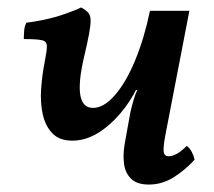

<svg xmlns="http://www.w3.org/2000/svg" viewBox="-20 -487 574 516"><path d="M380 9Q349 9 333 -6Q317 -21 313.5 -45.5Q310 -70 315 -100L330 -183Q334 -202 340 -221.5Q346 -241 353 -252H349Q330 -213 302 -180.5Q274 -148 241.5 -128.5Q209 -109 174 -109Q140 -109 121 -128.5Q102 -148 95 -179.5Q88 -211 90.5 -247.5Q93 -284 100 -320Q106 -350 106 -363Q106 -376 92.5 -379Q79 -382 44 -382Q44 -393 45 -405Q46 -417 51 -426Q70 -428 98.5 -434Q127 -440 154.5 -449.5Q182 -459 198 -467Q211 -460 217 -453Q223 -446 223.5 -433.5Q224 -421 219.5 -396.5Q215 -372 205 -330Q190 -264 196 -230.5Q202 -197 230 -197Q259 -197 289 -231.5Q319 -266 343.5 -325.5Q368 -385 383 -458H489L425 -127Q418 -90 420 -78.5Q422 -67 433 -67Q443 -67 455 -73.5Q467 -80 482 -95Q490 -89 495.5 -78.5Q501 -68 503 -58Q479 -31 447.5 -11Q416 9 380 9ZM332 -245V-263H370V-245Z"/></svg>

Font: Vollkorn Medium
Style: Italic
Weight: 500
Italic angle: -11°
Designer: Friedrich Althausen
Foundry: Friedrich Althausen
Version: Version 5.000